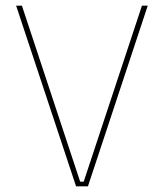

<svg xmlns="http://www.w3.org/2000/svg" viewBox="-20 -659 580 679"><path d="M291 0H249L37 -639H57.5L263.5 -16.5H276L482 -639H502.5Z"/></svg>

Font: Anek Malayalam Medium Thin
Style: Regular
Weight: 250
Version: Version 1.003